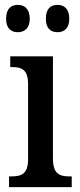

<svg xmlns="http://www.w3.org/2000/svg" viewBox="-20 -767 327 787"><path d="M216 -635C241 -635 264 -649 264 -690C264 -733 241 -747 216 -747C189 -747 168 -733 168 -690C168 -649 189 -635 216 -635ZM53 -635C78 -635 102 -649 102 -690C102 -733 78 -747 53 -747C27 -747 5 -733 5 -690C5 -649 27 -635 53 -635ZM17 0H274V-44H263C224 -44 197 -55 197 -117V-536H22V-492H31C69 -492 95 -481 95 -423V-113C95 -54 67 -44 28 -44H17Z"/></svg>

Font: Noto Serif Myanmar Condensed Medium
Style: Regular
Weight: 500
Width: 3
Designer: Ben Mitchell and the Monotype Design Team
Foundry: Monotype Imaging Inc.
Version: Version 2.106